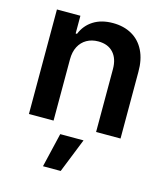

<svg xmlns="http://www.w3.org/2000/svg" viewBox="-114 -624 812 941"><g transform="rotate(15 292.0 -153.5)"><path d="M184.6 0H59.6V-530.3H178.7V-440.4H185.5Q204.1 -486.3 244.4 -511.7Q284.7 -537.1 342.8 -537.1Q397.9 -537.1 439.2 -513.7Q480.5 -490.2 502.7 -445.3Q524.9 -400.4 524.4 -337.9V0H400.4V-318.4Q400.4 -372.1 373 -401.9Q345.7 -431.6 296.9 -431.6Q263.7 -431.6 238.3 -417.2Q212.9 -402.8 198.7 -375.7Q184.6 -348.6 184.6 -310.5ZM233.4 55.7H351.6L282.2 229.5H192.4Z"/></g></svg>

Font: Pretendard GOV SemiBold
Style: Regular
Weight: 600
Designer: Base glyphs from Inter by Rasmus Andersson; Hangeul glyphs from Noto Sans CJK(Source Han Sans) by Jang Soo-young and Kan
Foundry: Kil Hyung-jin
Version: Version 1.309